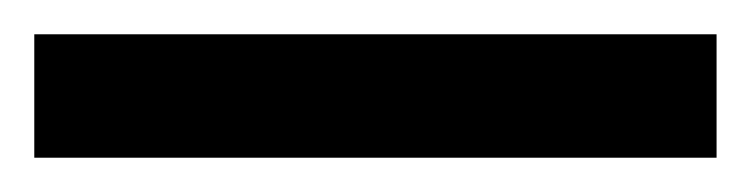

<svg xmlns="http://www.w3.org/2000/svg" viewBox="-22 4 438 112"><path d="M-2 96V24H396V96Z"/></svg>

Font: Noto Sans Malayalam UI ExtraCondensed Black
Style: Regular
Weight: 900
Width: 2
Designer: Jelle Bosma - Monotype Design Team
Foundry: Monotype Imaging Inc.
Version: Version 2.104; ttfautohint (v1.8.4.7-5d5b)